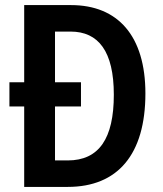

<svg xmlns="http://www.w3.org/2000/svg" viewBox="-20 -734 641 754"><path d="M259 -714H75V-411H17V-316H75V0H246C442 0 551 -127 551 -367C551 -593 443 -714 259 -714ZM257 -610C367 -610 427 -532 427 -362C427 -190 369 -104 246 -104H196V-316H298V-411H196V-610Z"/></svg>

Font: Noto Sans Arabic UI Cn SmBd
Style: Regular
Weight: 600
Width: 3
Designer: Monotype Design Team, Nadine Chahine and Nizar Qandah
Foundry: Monotype Imaging Inc.
Version: Version 2.010